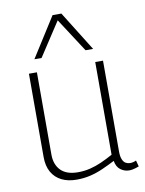

<svg xmlns="http://www.w3.org/2000/svg" viewBox="-89 -852 697 924"><g transform="rotate(-10 260.0 -390.0)"><path d="M210 10Q168 10 137 -5.5Q106 -21 89 -51Q72 -81 72 -125V-532H111V-130Q111 -81 139 -52.5Q167 -24 223 -24Q254 -24 282.5 -31Q311 -38 339 -50.5Q367 -63 396 -79V-532H434V-88Q434 -64 440 -49.5Q446 -35 456 -29.5Q466 -24 477 -24Q492 -24 507 -31L515 -1Q507 2 499 4.5Q491 7 483 8.5Q475 10 467 10Q444 10 425 -4Q406 -18 401 -48Q370 -32 339.5 -18.5Q309 -5 277.5 2.5Q246 10 210 10ZM110 -596 233 -790H276L397 -596H360L253 -761L145 -596Z"/></g></svg>

Font: Georama ExtraCondensed Thin ExtraLight
Style: Regular
Weight: 250
Version: Version 1.001